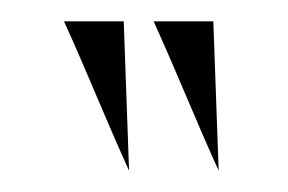

<svg xmlns="http://www.w3.org/2000/svg" viewBox="-20 -797 270 180"><path d="M40 -777C61 -731 80 -683 101 -637L96 -777ZM124 -777C145 -731 164 -683 185 -637L180 -777Z"/></svg>

Font: Charger Sport
Style: HLNrw
Weight: 100
Designer: Jasper
Foundry: Cannot Into Space Fonts
Version: Version 1.1